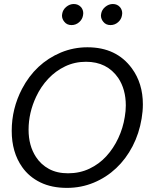

<svg xmlns="http://www.w3.org/2000/svg" viewBox="-20 -902 715 934"><path d="M305.5 12Q231 12 176.2 -14.8Q121.5 -41.5 88 -89Q37 -161 37 -265.5Q37 -373.5 87 -469.5Q152.5 -594.5 276 -646.5Q337.5 -672 405.5 -672Q546.5 -672 621.5 -569.5Q675 -496.5 675 -394.5Q675 -361 669 -325.5Q657 -252.5 625 -190.8Q593 -129 545.2 -84Q497.5 -39 436.2 -13.5Q375 12 305.5 12ZM311 -59Q368 -59 415.2 -81.5Q462.5 -104 497.2 -142Q532 -180 555.2 -229.5Q578.5 -279 587 -333.5Q592 -362.5 592 -389Q592 -467.5 555 -523Q500.5 -601.5 398.5 -601.5Q343.5 -601.5 297 -579.2Q250.5 -557 214.8 -519Q179 -481 156 -432Q119 -353.5 119 -271Q119 -193.5 155 -138.5Q179 -101.5 218.2 -80.2Q257.5 -59 311 -59ZM328 -780Q305.5 -780 293 -796Q282 -809 281.5 -825.5L282.5 -834.5Q285.5 -854.5 302.2 -868.5Q319 -882.5 339 -882.5Q360.5 -882.5 374.5 -867Q385 -854 385 -837.5L384 -828Q381 -808 365 -794Q349 -780 328 -780ZM517.5 -780Q495 -780 482.5 -796Q471.5 -809 471 -825.5L472 -834.5Q475 -854.5 492 -868.5Q509 -882.5 529 -882.5Q550.5 -882.5 564 -867Q574.5 -854 574.5 -837.5L573.5 -828Q570.5 -808 554.5 -794Q538.5 -780 517.5 -780Z"/></svg>

Font: Lucymar Sans
Style: Italic
Weight: 400
Italic angle: -10°
Foundry: The League of Moveable Type (original font) / Main changes by Cristiano Sobral with portions from Mirco Monsees
Version: Version 2.00;August 30, 2020;FontCreator 13.0.0.2681 64-bit